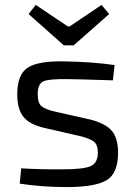

<svg xmlns="http://www.w3.org/2000/svg" viewBox="-20 -748 548 779"><path d="M423 -691 279 -564H239L96 -691L125 -728L255 -641H263L392 -728ZM300 -197 160 -229Q100 -243 75 -274Q50 -305 50 -365Q50 -446 92.5 -473.5Q135 -501 240 -499Q357 -497 445 -484L438 -422Q285 -427 253 -427Q179 -428 156 -418Q133 -408 133 -365Q133 -330 148.5 -317Q164 -304 204 -295L346 -263Q406 -248 432.5 -218.5Q459 -189 459 -129Q459 -44 412 -16.5Q365 11 251 11Q149 11 60 -3L66 -65Q151 -60 234 -61Q319 -61 348 -74Q377 -87 377 -129Q377 -162 359.5 -174.5Q342 -187 300 -197Z"/></svg>

Font: Exo 2.0
Style: Regular
Weight: 400
Designer: Natanael Gama
Version: Version 1.001;PS 001.001;hotconv 1.0.70;makeotf.lib2.5.58329